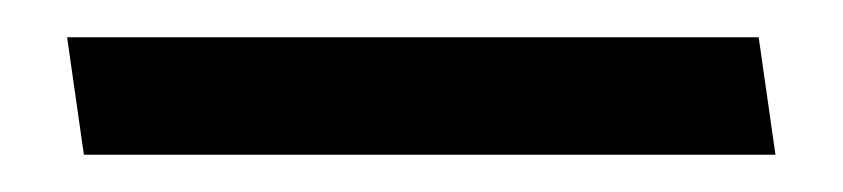

<svg xmlns="http://www.w3.org/2000/svg" viewBox="-20 -83 452 103"><path d="M396 0H25L16 -63H387Z"/></svg>

Font: Palanquin
Style: Regular
Weight: 400
Designer: Pria Ravichandran
Version: Version 1.0.4